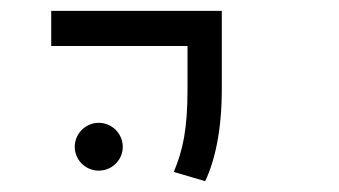

<svg xmlns="http://www.w3.org/2000/svg" viewBox="-20 -606 626 355"><path d="M359.4 -271C377.9 -310.5 390.1 -366.2 390.1 -441.4V-585.9H74.7V-521H326.7V-441.4C326.7 -366.2 317.9 -327.6 301.3 -288.1ZM162.6 -290.5C187 -290.5 207 -310.1 207 -334.5C207 -358.9 187 -378.9 162.6 -378.9C138.2 -378.9 118.2 -358.9 118.2 -334.5C118.2 -310.1 138.2 -290.5 162.6 -290.5Z"/></svg>

Font: Cascadia Mono Light
Style: Regular
Weight: 300
Monospace: yes
Designer: Aaron Bell
Foundry: Saja Typeworks
Version: Version 2404.023